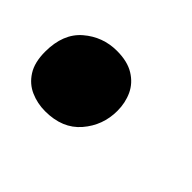

<svg xmlns="http://www.w3.org/2000/svg" viewBox="-53 -256 355 355"><g transform="rotate(45 124.5 -78.5)"><path d="M78 8Q57.5 8 39.8 0.2Q22 -7.5 11 -24.8Q0 -42 0 -70Q0 -117 28 -141Q56 -165 93 -165Q120.5 -165 138 -154.2Q155.5 -143.5 163.8 -125.8Q172 -108 172 -87Q172 -49 147.5 -20.5Q123 8 78 8Z"/></g></svg>

Font: Argentum Sans
Style: Bold Italic
Weight: 700
Italic angle: -11°
Designer: Julieta Ulanovsky (font), Cristiano Sobral (main changes and remaster)
Foundry: Julieta Ulanovsky (font), Cristiano Sobral (main changes and remaster)
Version: Version 2.007;June 15, 2022;FontCreator 14.0.0.2814 64-bit; 